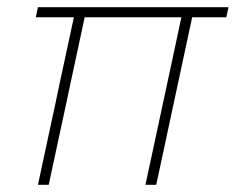

<svg xmlns="http://www.w3.org/2000/svg" viewBox="-20 -514 656 534"><path d="M85.5 0Q97.5 -56.5 109.2 -110.2Q121 -164 133.5 -223L143.5 -271Q155 -324 165.2 -371.8Q175.5 -419.5 185.5 -466H79.5L85.5 -494H615.5L609.5 -466H514.5L455.5 -191Q446 -146 435.5 -97.5Q425 -49 414.5 0H384.5Q393 -38.5 404.2 -91.5Q415.5 -144.5 427.5 -200Q439.5 -256 453 -318.8Q466.5 -381.5 484.5 -466H215.5Q206.5 -423.5 197.2 -380.8Q188 -338 177.5 -289L163.5 -223Q151 -164.5 139.2 -110.5Q127.5 -56.5 115.5 0Z"/></svg>

Font: Commissioner Thin
Style: Italic
Weight: 100
Italic angle: -12°
Designer: Kostas Bartsokas
Foundry: Kostas Bartsokas
Version: Version 1.000; ttfautohint (v1.8.3)